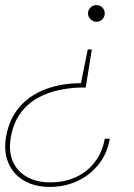

<svg xmlns="http://www.w3.org/2000/svg" viewBox="-24 -528 527 757"><path d="M338 -333 314 -183H304Q258 -183 211.5 -173.5Q165 -164 125 -142Q85 -120 57 -82Q29 -44 19 12Q9 67 26 107Q43 147 81.5 169Q120 191 174 191Q231 191 276 170Q321 149 350.5 110Q380 71 389 19H409Q398 80 363 122.5Q328 165 278.5 187Q229 209 173 209Q112 209 69.5 183.5Q27 158 8.5 113Q-10 68 0 10Q13 -61 54 -107.5Q95 -154 157.5 -177Q220 -200 295 -200L322 -333ZM356 -508Q370 -508 379.5 -498.5Q389 -489 389 -475Q389 -462 379.5 -452Q370 -442 356 -442Q343 -442 333 -452Q323 -462 323 -475Q323 -489 333 -498.5Q343 -508 356 -508Z"/></svg>

Font: DM Sans 36pt Thin
Style: Italic
Weight: 250
Italic angle: -10°
Designer: Colophon Foundry, Jonny Pinhorn
Foundry: Colophon Foundry
Version: Version 4.004;gftools[0.9.30]